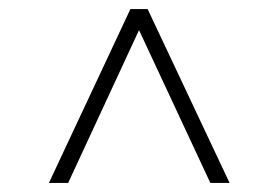

<svg xmlns="http://www.w3.org/2000/svg" viewBox="-20 -735 615 424"><path d="M444.5 -331 287 -668.5 130.5 -331H88L268 -715H306L487 -331Z"/></svg>

Font: Newsreader 72pt SemiBold
Style: Regular
Weight: 600
Designer: Hugues Gentile
Foundry: Production Type
Version: Version 1.003; ttfautohint (v1.8.3)